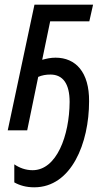

<svg xmlns="http://www.w3.org/2000/svg" viewBox="-20 -556 467 819"><path d="M126 243C285 243 360 54 360 -124C361 -248 303 -310 217 -310C196 -310 179 -306 160 -301L194 -465H361L377 -536H127L13 0H96L143 -228C159 -235 176 -238 195 -238C249 -238 277 -198 277 -121C276 22 222 170 119 170C89 170 63 160 41 145V222C64 235 92 243 126 243Z"/></svg>

Font: Noto Sans Display SemiCondensed
Style: Italic
Weight: 400
Width: 4
Italic angle: -12°
Designer: Monotype Design Team
Foundry: Monotype Imaging Inc.
Version: Version 1.900